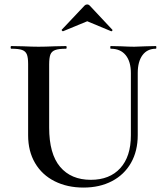

<svg xmlns="http://www.w3.org/2000/svg" viewBox="-20 -833 741 867"><path d="M480 -613Q478 -613 478 -619Q478 -625 480 -625L526 -624Q564 -622 586 -622Q604 -622 640 -624L684 -625Q686 -625 686 -619Q686 -613 684 -613Q645 -613 623.5 -584Q602 -555 602 -503V-223Q602 -151 571.5 -97.5Q541 -44 485.5 -15Q430 14 357 14Q284 14 227 -14.5Q170 -43 138.5 -96.5Q107 -150 107 -222V-544Q107 -574 101 -588Q95 -602 79.5 -607.5Q64 -613 31 -613Q28 -613 28 -619Q28 -625 31 -625L83 -624Q127 -622 154 -622Q184 -622 228 -624L278 -625Q281 -625 281 -619Q281 -613 278 -613Q245 -613 229 -607Q213 -601 207.5 -586.5Q202 -572 202 -542V-257Q202 -138 251.5 -79.5Q301 -21 390 -21Q475 -21 523 -73.5Q571 -126 571 -222V-503Q571 -555 547.5 -584Q524 -613 480 -613ZM374 -813Q380 -813 385 -808L487 -699Q488 -699 488 -697Q488 -695 485.5 -693Q483 -691 482 -692L374 -737L265 -692Q263 -691 260 -694.5Q257 -698 259 -699L362 -808Q367 -813 374 -813Z"/></svg>

Font: Cormorant Garamond SemiBold
Style: Regular
Weight: 600
Designer: Christian Thalmann (Catharsis Fonts)
Foundry: Catharsis Fonts
Version: Version 4.000